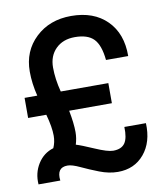

<svg xmlns="http://www.w3.org/2000/svg" viewBox="-84 -803 777 894"><g transform="rotate(-10 304.5 -356.5)"><path d="M33 -395H93Q78 -455 78 -511Q78 -608 144 -670.5Q210 -733 312 -733Q419 -733 481 -671Q543 -609 542 -503H437Q430 -574 401.5 -603.5Q373 -633 312 -633Q256 -633 222 -599.5Q188 -566 188 -511Q188 -457 204 -395H429V-300H227Q239 -238 239 -197Q239 -168 230 -139Q254 -132 312.5 -106.5Q371 -81 397 -81Q436 -81 452.5 -104.5Q469 -128 467 -181H569Q573 -91 526.5 -35.5Q480 20 402 20Q360 20 315 2.5Q270 -15 233 -32.5Q196 -50 175 -50Q122 -50 130 13H27Q23 -41 50 -84Q77 -127 124 -141Q136 -168 136 -198Q136 -239 119 -300H33Z"/></g></svg>

Font: Oakes Grotesk Medium
Style: Italic
Weight: 500
Italic angle: -8°
Designer: Samuel Oakes
Foundry: Samuel Oakes
Version: Version 1.000;PS 001.000;hotconv 1.0.88;makeotf.lib2.5.64775